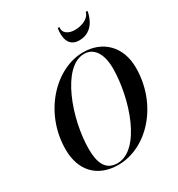

<svg xmlns="http://www.w3.org/2000/svg" viewBox="-227 -1129 1188 1283"><g transform="rotate(-30 367.0 -487.5)"><path d="M427 -985H413.5C403.5 -924 410.5 -841 498.5 -841C596 -841 633.5 -924 643.5 -985H630C618.5 -936 557 -916 508.5 -916C459.5 -916 419.5 -939 427 -985ZM309 10C531.5 10 734 -212 734 -495C734 -658 629 -760 478.5 -760C265.5 -760 53.5 -538 53.5 -255C53.5 -92 148 10 309 10ZM478.5 -747.5C570 -747.5 599 -653.5 599 -570C599 -338 488 -2.5 309 -2.5C217.5 -2.5 189 -76.5 189 -180C189 -412 309.5 -747.5 478.5 -747.5Z"/></g></svg>

Font: Bodoni* 16pt Medium
Style: Italic
Weight: 500
Italic angle: -13°
Version: Version 2.3